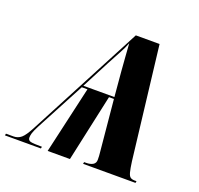

<svg xmlns="http://www.w3.org/2000/svg" viewBox="-172 -851 1026 988"><g transform="rotate(20 340.5 -357.0)"><path d="M-48 0 -46 -10H-4Q19 -10 37 -25Q55 -40 80 -88L409 -714H539L612 -97Q617 -60 622 -41Q627 -22 635.5 -16Q644 -10 659 -10H669L667 0H380L382 -10H392Q416 -10 430 -18.5Q444 -27 444 -45Q444 -57 443.5 -66Q443 -75 442 -83L415 -368H388L308 0H186L270 -368H239L98 -102Q82 -71 78 -57.5Q74 -44 74 -33Q74 -17 89.5 -13.5Q105 -10 151 -10L149 0ZM244 -378H414L402 -515Q398 -559 396 -593.5Q394 -628 391 -664Q380 -635 363 -604.5Q346 -574 323 -530Z"/></g></svg>

Font: Noto Serif Display ExtraCondensed Black
Style: Italic
Weight: 900
Width: 2
Italic angle: -12°
Designer: Monotype Design Team
Foundry: Monotype Imaging Inc.
Version: Version 2.009